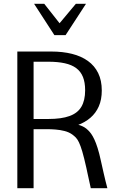

<svg xmlns="http://www.w3.org/2000/svg" viewBox="-20 -986 635 1006"><path d="M70.8 0V-716H248.9Q308.5 -716 357 -703.9Q405.5 -691.8 440.5 -666.7Q475.5 -641.7 494.4 -603.1Q513.3 -564.6 513.3 -512.1Q513.3 -463.8 497.6 -428.5Q482 -393.2 453.7 -368.9Q425.3 -344.5 386.1 -330.2Q346.9 -315.9 299.5 -309.2H255.7H115.6L156 -343.1V0ZM128.4 -362.6H233.7Q301.9 -362.6 344.2 -378Q386.6 -393.3 406.3 -426.5Q426.1 -459.8 426.1 -512.8Q426.1 -554.2 414.6 -582.8Q403.1 -611.4 379.5 -628.9Q355.9 -646.5 319.6 -654.5Q283.3 -662.6 233.7 -662.6H92.3L156 -700.3V-326.3ZM225.1 -309.2 379 -335.3Q390.8 -332.5 401.1 -328.9Q411.4 -325.2 421.6 -319.4Q431.8 -313.5 442.6 -302.7Q449.9 -295.8 457.9 -284.7Q465.9 -273.5 474.3 -255.6Q482.8 -237.7 491.4 -210.5Q500.1 -183.2 508.6 -143.5Q514.3 -117.9 523.6 -76.9Q532.9 -35.8 542.6 0H455.6Q452.6 -13.3 449.8 -26.7Q446.9 -40.1 443.9 -53.5Q440.9 -66.9 438.1 -80.1Q435.3 -93.4 432.6 -106Q420.6 -159.8 411.3 -191.5Q401.9 -223.1 393.7 -240.1Q385.5 -257 377.1 -265.5Q368.7 -274.1 358.1 -281.7Q341 -293.8 318.2 -299.6Q295.4 -305.4 271 -307.3Q246.6 -309.2 225.1 -309.2ZM158.6 -966.1 264.9 -802H323.7L430.6 -966.1H377.4L292.1 -864.2L211.9 -966.1Z"/></svg>

Font: Russolo 10pt ExtraLight
Style: Regular
Weight: 200
Designer: Micah Stupak-Hahn
Version: Version 1.000